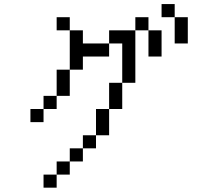

<svg xmlns="http://www.w3.org/2000/svg" viewBox="-20 -832 1040 915"><path d="M250 0H187.5V62.5H250ZM250 0H312.5V-62.5H250ZM312.5 -62.5H375V-125H312.5ZM375 -125H437.5V-187.5H375ZM437.5 -187.5H500Q500 -187.5 500 -312.5H437.5Q437.5 -312.5 437.5 -187.5ZM187.5 -312.5H125V-250H187.5ZM187.5 -312.5H250V-375H187.5ZM500 -312.5H562.5Q562.5 -312.5 562.5 -437.5H500Q500 -437.5 500 -312.5ZM250 -375H312.5Q312.5 -375 312.5 -500H250Q250 -500 250 -375ZM562.5 -437.5H625Q625 -437.5 625 -687.5H500V-625H375V-687.5H312.5V-500H375V-562.5H500V-625H562.5ZM687.5 -687.5Q687.5 -687.5 687.5 -562.5H750Q750 -562.5 750 -687.5ZM312.5 -687.5V-750H250V-687.5ZM625 -687.5H687.5V-750H625ZM812.5 -750Q812.5 -750 812.5 -625H875Q875 -625 875 -750ZM812.5 -750V-812.5H750V-750Z"/></svg>

Font: Unifont
Style: Regular
Weight: 500
Version: Version 13.0.05